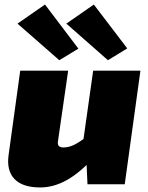

<svg xmlns="http://www.w3.org/2000/svg" viewBox="-20 -811 653 845"><path d="M280 -500 235 -189Q233 -173 240 -167.5Q247 -162 258 -162Q282 -162 305 -173Q328 -184 365 -212L401 -126Q335 -53 276 -19.5Q217 14 157 14Q79 14 43.5 -23.5Q8 -61 18 -130L69 -500ZM598 -500 529 0H365L359 -134L340 -146L390 -500ZM393 -791 540 -598 455 -546 272 -707ZM178 -791 325 -597 241 -546 57 -707Z"/></svg>

Font: Exo 2 Black
Style: Italic
Weight: 900
Italic angle: -8°
Designer: Natanael Gama
Foundry: Natanael Gama
Version: Version 2.010